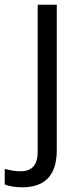

<svg xmlns="http://www.w3.org/2000/svg" viewBox="-74 -555 347 815"><path d="M167 82V-535H86V88Q86 131 68 151.5Q50 172 12 172Q-17 172 -54 162V228Q-25 240 21 240Q167 240 167 82Z"/></svg>

Font: OpenSansMMV
Style: Regular
Weight: 400
Designer: Steve Matteson
Foundry: Ascender Corporation
Version: Version 4.000